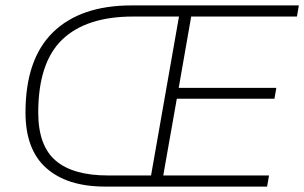

<svg xmlns="http://www.w3.org/2000/svg" viewBox="-20 -688 1122 708"><path d="M367 0Q228 0 151 -68Q74 -136 74 -273Q74 -470 175.5 -569Q277 -668 465 -668H1082L1075 -627H685L639 -364H999L992 -324H632L582 -41H972L965 0ZM378 -41H537L640 -627H471Q298 -627 209.5 -542Q121 -457 121 -273Q121 -151 185 -96Q249 -41 378 -41Z"/></svg>

Font: Gantari ExtraLight
Style: Italic
Weight: 250
Italic angle: -10°
Designer: Anugrah Pasau
Foundry: Lafontype
Version: Version 1.000